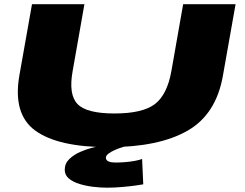

<svg xmlns="http://www.w3.org/2000/svg" viewBox="-20 -695 1164 912"><path d="M495.5 4Q257 4 148.5 -74Q40 -152 72 -336.5L132 -675H381L325 -357Q305 -246 348 -201Q391 -156 523.5 -156Q657 -156 715.5 -200.5Q774 -245 794 -357L850 -675H1099L1039 -336.5Q1007 -152 870.5 -74Q734 4 495.5 4ZM488 196.5Q458.5 196.5 424 192.5Q389.5 188.5 358.2 179Q327 169.5 307.2 153Q287.5 136.5 287.5 111.5Q287.5 81.5 309 60.8Q330.5 40 360 27Q389.5 14 415.2 7.5Q441 1 450 0H575.5Q571 1 556.2 5.8Q541.5 10.5 524.5 18Q507.5 25.5 495.2 34.8Q483 44 483 54.5Q483 65 493.8 71Q504.5 77 532 77Q551.5 77 575.5 75Q599.5 73 621.2 69Q643 65 655 60L660.5 180.5Q653.5 182 625.8 186Q598 190 560.8 193.2Q523.5 196.5 488 196.5Z"/></svg>

Font: Anybody UltraExpanded ExtraBold
Style: Italic
Weight: 800
Width: 9
Italic angle: -10°
Designer: Tyler Finck
Foundry: Etcetera Type Company
Version: Version 1.010; ttfautohint (v1.8.3) -l 8 -r 50 -G 200 -x 14 